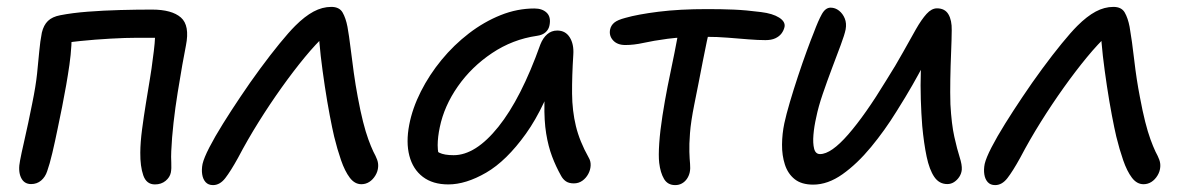

<svg xmlns="http://www.w3.org/2000/svg" viewBox="-20 -525 3441 557"><path d="M429.4 10Q404.8 10 395.7 -16.2Q386.6 -42.4 387 -82.2Q387.2 -112.2 392.1 -149.4Q397 -186.6 403.2 -224.8Q409.4 -263 414.9 -296.1Q420.4 -329.2 422.8 -350.8Q426.8 -378.8 428.6 -398.9Q430.4 -419 430.4 -440.8L449 -415.4H377Q345 -415.4 300.4 -412.9Q255.8 -410.4 212.7 -406Q169.6 -401.6 140.6 -394.6L187.8 -449.6Q189.6 -394 181.4 -337Q173.2 -280 160.2 -215Q154.2 -186 146.9 -150.1Q139.6 -114.2 131.8 -81.2Q124 -48.2 116.8 -28.2Q111.4 -11.6 99.3 -1.3Q87.2 9 70.2 9Q49.6 9 40.8 -10.1Q32 -29.2 38.2 -59.4Q42.2 -80.8 48.9 -109.6Q55.6 -138.4 62 -169Q68.4 -199.6 73.4 -224.6Q83.8 -275.2 87.6 -311.8Q91.4 -348.4 93.9 -376.4Q96.4 -404.4 101.4 -430.4Q106.6 -452.2 119.1 -464.3Q131.6 -476.4 154.8 -480.8Q189.4 -487.6 234.7 -491.1Q280 -494.6 328.4 -495.9Q376.8 -497.2 420.8 -497.2Q478.6 -497.2 504.8 -474.2Q531 -451.2 519.4 -393Q515.2 -372.8 508.9 -336.7Q502.6 -300.6 495.5 -256.8Q488.4 -213 483.4 -168.7Q478.4 -124.4 476.8 -86Q476 -70.2 476.9 -53.1Q477.8 -36 475.6 -24.4Q472.8 -10.6 460.3 -0.3Q447.8 10 429.4 10Z M598 12Q584.4 12 576.6 3.5Q568.8 -5 566.6 -19Q564.4 -33 567.6 -49.4Q571.8 -67.2 587.4 -97.5Q603 -127.8 627 -166.3Q651 -204.8 677.4 -244Q705 -285.4 734.7 -325.7Q764.4 -366 791.1 -398.7Q817.8 -431.4 836.4 -450Q864.2 -477.8 889.6 -491.4Q915 -505 941 -505Q964.6 -505 973.9 -488.7Q983.2 -472.4 988 -447.4Q992.8 -420.8 997 -385.9Q1001.2 -351 1006.3 -314.5Q1011.4 -278 1017.8 -244Q1025.6 -202 1033.2 -172Q1040.8 -142 1048.5 -120.9Q1056.2 -99.8 1063 -85.4Q1070.4 -71.8 1074.1 -61.7Q1077.8 -51.6 1077 -41Q1076.2 -27.8 1069 -15.9Q1061.8 -4 1051.4 2.7Q1041 9.4 1028.4 9.4Q1009 9.4 994.7 -9.5Q980.4 -28.4 969.4 -60.2Q958.4 -92 949.4 -128.8Q944 -151.6 936.6 -190.5Q929.2 -229.4 922.3 -274.9Q915.4 -320.4 910.5 -362.4Q905.6 -404.4 905.2 -431.8L924.6 -424Q896.6 -398.2 864.1 -358.8Q831.6 -319.4 797.2 -271.2Q762.8 -223 730.4 -171.2Q698 -119.4 670.6 -67.2Q649.2 -28.4 633.5 -8.2Q617.8 12 598 12Z M1280.6 10Q1235.4 10 1206.6 -12Q1177.8 -34 1167.6 -73.1Q1157.4 -112.2 1167.2 -163Q1176.4 -211 1200.9 -259.5Q1225.4 -308 1261 -351.3Q1296.6 -394.6 1340.4 -428.2Q1384.2 -461.8 1432.4 -481.1Q1480.6 -500.4 1530.4 -500.4Q1553.2 -500.4 1566 -488.1Q1578.8 -475.8 1574.2 -452Q1572 -439.8 1562.9 -431.5Q1553.8 -423.2 1537.4 -421Q1467 -410.8 1407.5 -371Q1348 -331.2 1308.3 -274.5Q1268.6 -217.8 1255.8 -155.8Q1249.8 -127.4 1249.7 -103.9Q1249.6 -80.4 1259.6 -43.4L1222 -111.8Q1240 -89.2 1254.4 -82Q1268.8 -74.8 1296 -74.8Q1359.8 -74.8 1425.8 -157.1Q1491.8 -239.4 1547.6 -396Q1555 -414.8 1567.4 -425.6Q1579.8 -436.4 1596.6 -436.4Q1620.4 -436.4 1632.8 -416.7Q1645.2 -397 1643.2 -366.8Q1639.2 -303.8 1639.6 -253.6Q1640 -203.4 1650.7 -159.2Q1661.4 -115 1687.6 -68.2Q1694 -57.8 1693.5 -45Q1693 -32.2 1686.5 -20.2Q1680 -8.2 1669.3 -0.6Q1658.6 7 1644.6 7Q1630.4 7 1621.7 1Q1613 -5 1607.4 -15.6Q1592.6 -42 1581.6 -71.1Q1570.6 -100.2 1564.5 -137.4Q1558.4 -174.6 1559.4 -225.8Q1560.4 -277 1569.4 -347.4L1604.8 -347.8Q1562 -215.6 1505.6 -136.9Q1449.2 -58.2 1390.3 -24.1Q1331.4 10 1280.6 10Z M1794.2 -394.4Q1770.8 -394.4 1758.5 -408Q1746.2 -421.6 1750 -439.8Q1752.6 -451.4 1762 -459.3Q1771.4 -467.2 1794.4 -473.2Q1830 -483.4 1890.6 -491Q1951.2 -498.6 2032 -498.6Q2073.8 -498.6 2109.2 -497.1Q2144.6 -495.6 2187.8 -490Q2221.6 -485.8 2240.2 -474Q2258.8 -462.2 2256 -447Q2253.6 -436.4 2247.1 -427.8Q2240.6 -419.2 2229.2 -413.9Q2217.8 -408.6 2200.6 -408.6Q2179.8 -408.6 2151.9 -410.8Q2124 -413 2092.4 -415.6Q2060.8 -418.2 2027.8 -418.2Q1959 -418.2 1916.8 -412.5Q1874.6 -406.8 1846.9 -400.6Q1819.2 -394.4 1794.2 -394.4ZM1938.8 12Q1917 12 1906.4 -5.9Q1895.8 -23.8 1892.4 -52.4Q1890 -73.2 1892.5 -109.5Q1895 -145.8 1901.8 -189.2Q1908.6 -232.6 1916.6 -273.6Q1928.2 -329.4 1936.7 -371.7Q1945.2 -414 1950.2 -442L2040.2 -447.8Q2036.2 -431 2030.6 -405.3Q2025 -379.6 2019.1 -348.5Q2013.2 -317.4 2006.7 -284.7Q2000.2 -252 1994.2 -222Q1984.2 -172.2 1981.7 -138.8Q1979.2 -105.4 1979.9 -84.2Q1980.6 -63 1981.9 -49.6Q1983.2 -36.2 1981 -25.4Q1978.6 -14.4 1972.6 -5.9Q1966.6 2.6 1958 7.3Q1949.4 12 1938.8 12Z M2339 10.6Q2305.2 10.6 2285.4 -5.2Q2265.6 -21 2257 -47.6Q2248.4 -74.2 2248.7 -105.6Q2249 -137 2255.4 -167.4Q2260.8 -192.6 2271.5 -228.9Q2282.2 -265.2 2295.1 -304.1Q2308 -343 2320.5 -377.2Q2333 -411.4 2340.8 -430.4Q2353.8 -465.4 2364.3 -484.1Q2374.8 -502.8 2389.6 -502.8Q2403 -502.8 2414 -494.1Q2425 -485.4 2430.7 -471.4Q2436.4 -457.4 2433.2 -439.6Q2430.2 -424.4 2418.9 -394.2Q2407.6 -364 2393.6 -326.9Q2379.6 -289.8 2366.8 -252.4Q2354 -215 2348 -185Q2341.8 -158 2339.8 -133.7Q2337.8 -109.4 2341.8 -93.7Q2345.8 -78 2359 -78Q2391.2 -78 2440.8 -135Q2490.4 -192 2551 -291.8Q2579 -336 2599.9 -373.8Q2620.8 -411.6 2637.1 -440.1Q2653.4 -468.6 2668 -484.7Q2682.6 -500.8 2698.2 -500.8Q2721.2 -500.8 2731.4 -483.5Q2741.6 -466.2 2741 -437.4Q2740.8 -410.6 2739.2 -372.8Q2737.6 -335 2736.9 -295.3Q2736.2 -255.6 2737.2 -222.4Q2740.4 -164.4 2748.6 -127.9Q2756.8 -91.4 2764 -69.1Q2771.2 -46.8 2770.2 -32.8Q2769.2 -21.6 2763.1 -12.2Q2757 -2.8 2748 3.1Q2739 9 2728.2 9Q2704.6 9 2690.4 -11.8Q2676.2 -32.6 2668.2 -70.6Q2660.2 -108.6 2655.4 -160Q2652.6 -195.6 2651.3 -236.6Q2650 -277.6 2651.4 -319Q2652.8 -360.4 2655.4 -395.4L2684 -385Q2672.4 -361.6 2658.7 -335.7Q2645 -309.8 2626.6 -277.5Q2608.2 -245.2 2580.6 -201.4Q2547 -147 2506.9 -98.4Q2466.8 -49.8 2424.2 -19.6Q2381.6 10.6 2339 10.6Z M2867 12Q2853.4 12 2845.6 3.5Q2837.8 -5 2835.6 -19Q2833.4 -33 2836.6 -49.4Q2840.8 -67.2 2856.4 -97.5Q2872 -127.8 2896 -166.3Q2920 -204.8 2946.4 -244Q2974 -285.4 3003.7 -325.7Q3033.4 -366 3060.1 -398.7Q3086.8 -431.4 3105.4 -450Q3133.2 -477.8 3158.6 -491.4Q3184 -505 3210 -505Q3233.6 -505 3242.9 -488.7Q3252.2 -472.4 3257 -447.4Q3264 -407 3270.5 -350.5Q3277 -294 3286.8 -244Q3294.6 -202 3302.2 -172Q3309.8 -142 3317.5 -120.9Q3325.2 -99.8 3332 -85.4Q3339.4 -71.8 3343.1 -61.7Q3346.8 -51.6 3346 -41Q3345.2 -27.8 3338 -15.9Q3330.8 -4 3320.4 2.7Q3310 9.4 3297.4 9.4Q3278 9.4 3263.7 -9.5Q3249.4 -28.4 3238.4 -60.2Q3227.4 -92 3218.4 -128.8Q3213 -151.6 3205.6 -190.5Q3198.2 -229.4 3191.3 -274.9Q3184.4 -320.4 3179.5 -362.4Q3174.6 -404.4 3174.2 -431.8L3193.6 -424Q3165.6 -398.2 3133.1 -358.8Q3100.6 -319.4 3066.2 -271.2Q3031.8 -223 2999.4 -171.2Q2967 -119.4 2939.6 -67.2Q2918.2 -28.4 2902.5 -8.2Q2886.8 12 2867 12Z"/></svg>

Font: Shantell Sans Light
Style: Italic
Weight: 300
Italic angle: -11°
Designer: Stephen Nixon, Anya Danilova, Shantell Martin
Foundry: Arrow Type
Version: Version 1.008;[ac192a2d6]